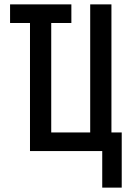

<svg xmlns="http://www.w3.org/2000/svg" viewBox="-20 -690 590 877"><path d="M447 167V0H117V-585H26V-670H306V-585H214V-85H392V-670H489V-85H536V167Z"/></svg>

Font: Lode Dark Term
Style: Bold
Weight: 700
Monospace: yes
Designer: Belleve Invis
Foundry: Belleve Invis
Version: Version 29.2.0